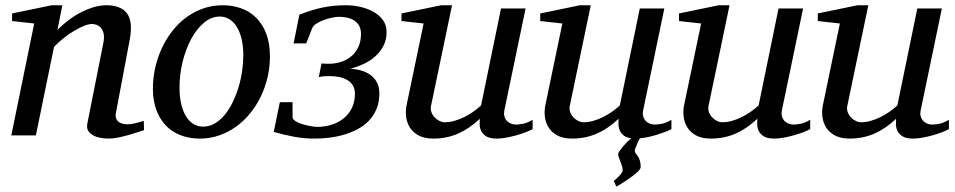

<svg xmlns="http://www.w3.org/2000/svg" viewBox="-20 -514 3626 729"><path d="M526.9 -20Q520.5 -17.6 504.6 -12.5Q488.8 -7.3 469.2 -1.7Q449.7 3.9 429.2 8.1Q408.7 12.2 393.1 12.2Q384.3 12.2 368.9 10.5Q353.5 8.8 339.4 2.7Q325.2 -3.4 316.4 -15.1Q307.6 -26.9 312 -46.9L373 -354Q376.5 -374 373.3 -387.2Q370.1 -400.4 363 -408.4Q356 -416.5 346.7 -419.7Q337.4 -422.9 329.1 -422.9Q316.9 -422.9 299.1 -415.8Q281.2 -408.7 261.5 -397Q241.7 -385.3 221.7 -369.4Q201.7 -353.5 185.1 -335.9L116.2 0H22.9L109.9 -424.8L25.9 -434.1V-462.9L176.8 -494.1H216.8L198.2 -400.9Q214.8 -417.5 236.3 -434.3Q257.8 -451.2 282.2 -464.4Q306.6 -477.5 332.8 -485.8Q358.9 -494.1 383.8 -494.1Q438.5 -494.1 461.7 -463.9Q484.9 -433.6 473.1 -366.2L419.9 -84Q417.5 -69.8 422.1 -61.5Q426.8 -53.2 434.3 -48.8Q441.9 -44.4 450.2 -43.2Q458.5 -42 462.9 -42Q476.6 -42 492.7 -45.9Q508.8 -49.8 525.9 -55.2Z M903.8 -304.2Q903.8 -339.8 897 -367.2Q890.1 -394.5 878.4 -413.1Q866.7 -431.6 850.3 -441.4Q834 -451.2 814.9 -451.2Q782.2 -451.2 754.2 -427.5Q726.1 -403.8 705.6 -365.5Q685.1 -327.1 673.3 -279.1Q661.6 -231 661.6 -182.1Q661.6 -145 668.5 -117.2Q675.3 -89.4 687.5 -70.6Q699.7 -51.8 715.8 -42.5Q731.9 -33.2 751 -33.2Q774.4 -33.2 795.2 -45.2Q815.9 -57.1 832.8 -77.4Q849.6 -97.7 862.8 -124.5Q876 -151.4 885.3 -181.4Q894.5 -211.4 899.2 -243.2Q903.8 -274.9 903.8 -304.2ZM1004.9 -299.8Q1004.9 -259.3 995.8 -220.5Q986.8 -181.6 970 -147Q953.1 -112.3 929.4 -83.3Q905.8 -54.2 876.2 -33Q846.7 -11.7 812 0.2Q777.3 12.2 738.8 12.2Q697.8 12.2 664.6 -1Q631.3 -14.2 608.4 -38.8Q585.4 -63.5 573 -98.4Q560.5 -133.3 560.5 -176.8Q560.5 -217.3 569.3 -256.6Q578.1 -295.9 594.5 -331.1Q610.8 -366.2 634.3 -396.2Q657.7 -426.3 687.3 -448Q716.8 -469.7 751.7 -481.9Q786.6 -494.1 825.7 -494.1Q861.8 -494.1 894.3 -482.9Q926.8 -471.7 951.4 -447.8Q976.1 -423.8 990.5 -387.2Q1004.9 -350.6 1004.9 -299.8Z M1447.8 -392.1Q1447.8 -362.8 1435.8 -339.8Q1423.8 -316.9 1404.3 -299.6Q1384.8 -282.2 1359.9 -270.8Q1335 -259.3 1309.6 -252.9Q1331.1 -252 1351.1 -246.3Q1371.1 -240.7 1386.5 -229.5Q1401.9 -218.3 1411.1 -201.2Q1420.4 -184.1 1420.4 -160.2Q1420.4 -126.5 1409.7 -100.6Q1398.9 -74.7 1380.6 -55.7Q1362.3 -36.6 1337.9 -23.7Q1313.5 -10.7 1286.1 -2.7Q1258.8 5.4 1230 8.8Q1201.2 12.2 1173.8 12.2Q1133.8 12.2 1095.9 5.1Q1058.1 -2 1019.5 -13.2L1042.5 -126H1090.8V-69.8Q1090.8 -63.5 1096.4 -58.3Q1102.1 -53.2 1111.1 -49.1Q1120.1 -44.9 1130.9 -41.7Q1141.6 -38.6 1151.9 -36.4Q1162.1 -34.2 1170.7 -33.2Q1179.2 -32.2 1183.6 -32.2Q1212.4 -32.2 1238.5 -40.3Q1264.6 -48.3 1284.4 -64.2Q1304.2 -80.1 1315.9 -103.5Q1327.6 -127 1327.6 -158.2Q1327.6 -177.2 1319.3 -190.2Q1311 -203.1 1297.6 -210.7Q1284.2 -218.3 1267.3 -221.7Q1250.5 -225.1 1233.9 -225.1Q1221.7 -225.1 1210.7 -224.4Q1199.7 -223.6 1190.4 -221.2L1200.7 -272.9L1220.7 -272Q1247.1 -271 1270.5 -277.6Q1293.9 -284.2 1311.8 -298.6Q1329.6 -313 1340.1 -334.5Q1350.6 -356 1350.6 -384.8Q1350.6 -403.8 1343.5 -416.3Q1336.4 -428.7 1324.7 -436.3Q1313 -443.8 1297.9 -447Q1282.7 -450.2 1266.6 -450.2Q1257.8 -450.2 1242.4 -447.3Q1227.1 -444.3 1211.4 -438.7Q1195.8 -433.1 1182.9 -425.3Q1169.9 -417.5 1165.5 -407.2L1142.6 -349.1H1094.7L1116.7 -458Q1161.1 -476.1 1203.4 -485.1Q1245.6 -494.1 1293.5 -494.1Q1316.9 -494.1 1343.8 -488.8Q1370.6 -483.4 1393.8 -471.4Q1417 -459.5 1432.4 -439.9Q1447.8 -420.4 1447.8 -392.1Z M2002.4 -23.9Q1993.2 -18.6 1976.8 -12.2Q1960.4 -5.9 1941.4 -0.5Q1922.4 4.9 1902.6 8.5Q1882.8 12.2 1866.7 12.2Q1838.4 12.2 1824.7 2.7Q1811 -6.8 1805.9 -19.3Q1800.8 -31.7 1801.3 -44.4Q1801.8 -57.1 1801.8 -63Q1762.2 -25.4 1719 -6.6Q1675.8 12.2 1625.5 12.2Q1590.8 12.2 1568.8 0Q1546.9 -12.2 1535.6 -30.8Q1524.4 -49.3 1522 -71.3Q1519.5 -93.3 1523.4 -112.8L1588.4 -424.8L1504.4 -434.1V-462.9L1655.3 -494.1H1696.3L1616.7 -112.8Q1613.8 -100.1 1617.9 -88.6Q1622.1 -77.1 1630.1 -68.6Q1638.2 -60.1 1648.4 -54.9Q1658.7 -49.8 1668.5 -49.8Q1686.5 -49.8 1704.8 -54.9Q1723.1 -60.1 1741.2 -68.8Q1759.3 -77.6 1775.9 -89.1Q1792.5 -100.6 1806.6 -113.8L1882.3 -481.9H1975.6L1895.5 -97.2Q1892.1 -81.5 1895.5 -71Q1898.9 -60.5 1906 -53.7Q1913.1 -46.9 1922.1 -43.9Q1931.2 -41 1939.5 -41Q1949.2 -41 1965.3 -43.9Q1981.4 -46.9 2002.4 -59.1Z M2529.3 -23.9Q2521 -19 2507.1 -13.7Q2493.2 -8.3 2476.8 -3.2Q2460.4 2 2442.6 5.9Q2424.8 9.8 2409.2 11.2Q2406.7 15.6 2403.6 22.5Q2400.4 29.3 2397.5 36.4Q2394.5 43.5 2392.3 49.8Q2390.1 56.2 2390.1 59.1Q2390.1 63.5 2393.6 67.9Q2397 72.3 2401.4 78.6Q2405.8 85 2409.2 95Q2412.6 105 2412.6 120.1Q2412.6 124.5 2408.7 129.9Q2404.8 135.3 2398.2 141.1Q2391.6 147 2383.3 153.3Q2375 159.7 2366.2 165.5Q2346.2 179.7 2320.3 194.8L2310.5 172.9Q2319.8 165.5 2327.1 158.2Q2333.5 151.9 2338.9 144.8Q2344.2 137.7 2344.2 130.9Q2344.2 124.5 2341.6 116.5Q2338.9 108.4 2335.7 100.1Q2332.5 91.8 2329.8 84.2Q2327.1 76.7 2327.1 70.8Q2327.1 66.9 2332.3 59.3Q2337.4 51.8 2344.7 43Q2352.1 34.2 2360.6 25.6Q2369.1 17.1 2376.5 11.2Q2355 7.8 2345 -2.2Q2335 -12.2 2331.3 -23.7Q2327.6 -35.2 2328.1 -46.1Q2328.6 -57.1 2328.6 -63Q2289.1 -25.4 2245.8 -6.6Q2202.6 12.2 2152.3 12.2Q2117.7 12.2 2095.7 0Q2073.7 -12.2 2062.5 -30.8Q2051.3 -49.3 2048.8 -71.3Q2046.4 -93.3 2050.3 -112.8L2115.2 -424.8L2031.2 -434.1V-462.9L2182.1 -494.1H2223.1L2143.6 -112.8Q2140.6 -100.1 2144.8 -88.6Q2148.9 -77.1 2157 -68.6Q2165 -60.1 2175.3 -54.9Q2185.5 -49.8 2195.3 -49.8Q2213.4 -49.8 2231.7 -54.9Q2250 -60.1 2268.1 -68.8Q2286.1 -77.6 2302.7 -89.1Q2319.3 -100.6 2333.5 -113.8L2409.2 -481.9H2502.4L2422.4 -97.2Q2418.9 -81.5 2422.4 -71Q2425.8 -60.5 2432.9 -53.7Q2439.9 -46.9 2449 -43.9Q2458 -41 2466.3 -41Q2476.1 -41 2492.2 -43.9Q2508.3 -46.9 2529.3 -59.1Z M3056.2 -23.9Q3046.9 -18.6 3030.5 -12.2Q3014.2 -5.9 2995.1 -0.5Q2976.1 4.9 2956.3 8.5Q2936.5 12.2 2920.4 12.2Q2892.1 12.2 2878.4 2.7Q2864.7 -6.8 2859.6 -19.3Q2854.5 -31.7 2855 -44.4Q2855.5 -57.1 2855.5 -63Q2815.9 -25.4 2772.7 -6.6Q2729.5 12.2 2679.2 12.2Q2644.5 12.2 2622.6 0Q2600.6 -12.2 2589.4 -30.8Q2578.1 -49.3 2575.7 -71.3Q2573.2 -93.3 2577.1 -112.8L2642.1 -424.8L2558.1 -434.1V-462.9L2709 -494.1H2750L2670.4 -112.8Q2667.5 -100.1 2671.6 -88.6Q2675.8 -77.1 2683.8 -68.6Q2691.9 -60.1 2702.1 -54.9Q2712.4 -49.8 2722.2 -49.8Q2740.2 -49.8 2758.5 -54.9Q2776.9 -60.1 2794.9 -68.8Q2813 -77.6 2829.6 -89.1Q2846.2 -100.6 2860.4 -113.8L2936 -481.9H3029.3L2949.2 -97.2Q2945.8 -81.5 2949.2 -71Q2952.6 -60.5 2959.7 -53.7Q2966.8 -46.9 2975.8 -43.9Q2984.9 -41 2993.2 -41Q3002.9 -41 3019 -43.9Q3035.2 -46.9 3056.2 -59.1Z M3583 -23.9Q3573.7 -18.6 3557.4 -12.2Q3541 -5.9 3522 -0.5Q3502.9 4.9 3483.2 8.5Q3463.4 12.2 3447.3 12.2Q3418.9 12.2 3405.3 2.7Q3391.6 -6.8 3386.5 -19.3Q3381.3 -31.7 3381.8 -44.4Q3382.3 -57.1 3382.3 -63Q3342.8 -25.4 3299.6 -6.6Q3256.3 12.2 3206.1 12.2Q3171.4 12.2 3149.4 0Q3127.4 -12.2 3116.2 -30.8Q3105 -49.3 3102.5 -71.3Q3100.1 -93.3 3104 -112.8L3168.9 -424.8L3085 -434.1V-462.9L3235.8 -494.1H3276.9L3197.3 -112.8Q3194.3 -100.1 3198.5 -88.6Q3202.6 -77.1 3210.7 -68.6Q3218.8 -60.1 3229 -54.9Q3239.3 -49.8 3249 -49.8Q3267.1 -49.8 3285.4 -54.9Q3303.7 -60.1 3321.8 -68.8Q3339.8 -77.6 3356.4 -89.1Q3373 -100.6 3387.2 -113.8L3462.9 -481.9H3556.2L3476.1 -97.2Q3472.7 -81.5 3476.1 -71Q3479.5 -60.5 3486.6 -53.7Q3493.7 -46.9 3502.7 -43.9Q3511.7 -41 3520 -41Q3529.8 -41 3545.9 -43.9Q3562 -46.9 3583 -59.1Z"/></svg>

Font: Charis SIL Cyr
Style: Italic
Weight: 400
Italic angle: -11°
Foundry: SIL International
Version: Version 5.000